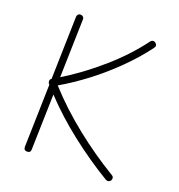

<svg xmlns="http://www.w3.org/2000/svg" viewBox="-127 -789 852 913"><g transform="rotate(20 298.5 -332.0)"><path d="M109.9 17.6Q92.3 17.6 92.3 -0.5L100.6 -317.4Q98.6 -319.3 97.2 -321.3Q92.8 -326.7 93.5 -335.2Q94.2 -343.8 101.1 -347.2L109.4 -664.6Q109.4 -671.9 114.5 -677Q119.6 -682.1 127.4 -681.6Q134.8 -681.6 139.9 -676.5Q145 -671.4 144.5 -664.1L136.7 -368.7Q230.5 -425.8 322.3 -505.4Q414.1 -585 480.5 -674.3Q484.9 -680.7 492.2 -681.9Q499.5 -683.1 505.4 -678.2Q519.5 -667.5 509.3 -653.3Q460.9 -588.4 399.9 -528.3Q338.9 -468.3 272 -417.2Q205.1 -366.2 139.2 -328.1Q220.2 -238.8 320.8 -158.7Q421.4 -78.6 527.3 -15.1Q533.7 -11.7 535.2 -4.2Q536.6 3.4 532.7 9.3Q528.8 15.6 521.5 17.3Q514.2 19 507.8 15.1Q407.7 -44.9 311.3 -120.1Q214.8 -195.3 134.8 -280.3L127.4 0Q127.4 17.6 109.9 17.6Z"/></g></svg>

Font: Mikhak ExtraLight
Style: Regular
Weight: 200
Designer: Amin Abedi
Version: Version 3.3